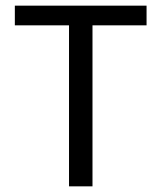

<svg xmlns="http://www.w3.org/2000/svg" viewBox="-20 -659 571 679"><path d="M307.1 0H224.1V-625.3H307.1ZM498.3 -569.4H32.5V-639H498.3Z"/></svg>

Font: Anek Kannada Medium
Style: Regular
Weight: 500
Designer: Vaishnavi Murthy, Maithili Shingre (Kannada) & Yesha Goshar (Latin)
Foundry: Ek Type
Version: Version 1.003